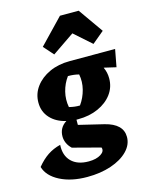

<svg xmlns="http://www.w3.org/2000/svg" viewBox="-197 -854 886 1139"><g transform="rotate(-15 246.0 -284.0)"><path d="M231 -146Q225 -146 220 -146V-114L374 -77Q483 -50 483 30Q483 78 445 116.5Q407 155 342 177Q277 199 195 199Q97 199 28 163.5Q-41 128 -58 70Q-25 30 9.5 7Q44 -16 88 -27Q84 38 121 75Q158 112 227 112Q274 112 302 94Q330 76 321 52L150 7Q131 -11 122.5 -31Q114 -51 114 -71Q114 -125 160 -154Q99 -168 63.5 -207Q28 -246 28 -302Q28 -356 60 -399Q92 -442 146.5 -467Q201 -492 271 -492H550L530 -385L457 -402L456 -401Q471 -370 471 -333Q471 -279 440 -237Q409 -195 354.5 -170.5Q300 -146 231 -146ZM262 -222Q290 -261 302 -308Q314 -355 305 -401Q290 -405 274 -407Q258 -409 238 -409Q210 -371 198.5 -324Q187 -277 196 -230Q231 -221 262 -222ZM400 -767 507 -615 434 -554 329 -647 193 -554 139 -615 285 -767Z"/></g></svg>

Font: Piazzolla ExtraBold
Style: Italic
Weight: 800
Italic angle: -11.3°
Designer: Juan Pablo del Peral
Foundry: Huerta Tipografica
Version: Version 1.330